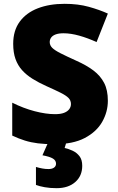

<svg xmlns="http://www.w3.org/2000/svg" viewBox="-20 -744 617 1004"><path d="M544 -217Q544 -159 514.5 -107Q485 -55 423.5 -22.5Q362 10 264 10Q215 10 178.5 5.5Q142 1 110 -9Q78 -19 44 -35V-207Q102 -178 161 -162.5Q220 -147 268 -147Q297 -147 315 -154Q333 -161 342 -173Q351 -185 351 -200Q351 -219 338 -232Q325 -245 297 -259Q269 -273 222 -294Q182 -312 150 -332Q118 -352 95.5 -377Q73 -402 61 -435.5Q49 -469 49 -515Q49 -584 83 -630.5Q117 -677 177.5 -700.5Q238 -724 318 -724Q388 -724 444 -708.5Q500 -693 544 -673L485 -524Q439 -545 394.5 -557.5Q350 -570 312 -570Q287 -570 271 -564Q255 -558 247.5 -547.5Q240 -537 240 -524Q240 -507 253 -494Q266 -481 296.5 -465.5Q327 -450 380 -426Q432 -403 468.5 -375.5Q505 -348 524.5 -310.5Q544 -273 544 -217ZM410 123Q410 176 373.5 208Q337 240 276 240Q242 240 214 235Q186 230 168 223V129Q185 134 201 137Q217 140 233 140Q252 140 262.5 132.5Q273 125 273 112Q273 95 256.5 85Q240 75 202 68L232 0H327L318 30Q338 34 359.5 44Q381 54 395.5 72.5Q410 91 410 123Z"/></svg>

Font: Noto Sans Armenian Black
Style: Regular
Weight: 900
Version: Version 2.007